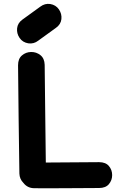

<svg xmlns="http://www.w3.org/2000/svg" viewBox="-20 -988 616 1010"><path d="M158 2Q191 3 330 2Q468 1 501 1Q536 1 553 -19.5Q570 -40 570 -67Q570 -94 553 -114.5Q536 -135 501 -135Q457 -135 364 -134Q270 -133 221 -133L218 -385L215 -647Q214 -681 192.5 -698Q171 -715 143.5 -714.5Q116 -714 95.5 -696.5Q75 -679 75 -645L78 -364Q81 -177 82 -75Q83 -46 103 -26Q124 1 158 2ZM129 -760Q158 -756 181 -774L275 -842Q300 -860 303 -887.5Q306 -915 290 -938.5Q274 -962 244 -967Q216 -971 192 -953L98 -885Q73 -867 70 -839.5Q67 -812 83 -788.5Q99 -765 129 -760Z"/></svg>

Font: Balsamiq Sans
Style: Bold
Weight: 700
Designer: Michael Angeles
Foundry: Balsamiq SRL
Version: Version 1.020; ttfautohint (v1.8.4.7-5d5b);gftools[0.9.26]